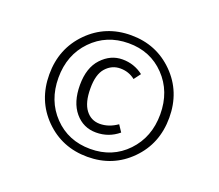

<svg xmlns="http://www.w3.org/2000/svg" viewBox="-104 -882 1018 894"><g transform="rotate(20 405.0 -435.0)"><path d="M404.3 -253.9Q340.8 -253.9 299.8 -302.7Q258.8 -351.6 258.8 -437Q258.8 -522.5 302.7 -569.3Q346.7 -616.2 405.3 -616.2Q463.4 -616.2 508.8 -581.1L483.9 -547.9Q452.1 -573.2 410.2 -573.2Q368.2 -573.2 338.9 -540.5Q309.6 -507.8 310.1 -438Q310.1 -368.2 336.9 -333Q363.3 -297.9 407.2 -297.9Q451.2 -297.9 493.2 -327.1L515.1 -293.9Q467.3 -253.9 404.3 -253.9ZM585.9 -623Q514.6 -697.3 405.8 -696.8Q296.9 -696.3 225.1 -622.1Q153.3 -547.9 153.3 -434.6Q153.3 -321.3 224.6 -247.1Q295.9 -172.9 405.3 -172.9Q514.6 -172.9 585.9 -247.6Q657.2 -322.3 657.2 -435.5Q657.2 -548.8 585.9 -623ZM404.8 -735.8Q530.3 -735.8 616.2 -649.9Q702.1 -564 702.1 -435.1Q702.1 -306.2 616.7 -220.2Q531.2 -133.8 405.3 -133.8Q279.3 -133.8 193.4 -219.7Q107.9 -305.7 107.9 -434.6Q107.9 -563 193.4 -649.4Q278.8 -735.8 404.8 -735.8Z"/></g></svg>

Font: FiraSans-Light
Style: Regular
Weight: 300
Designer: Carrois Corporate & Edenspiekermann AG
Foundry: Carrois Corporate GbR & Edenspiekermann AG
Version: Version 3.106;PS 003.106;hotconv 1.0.70;makeotf.lib2.5.58329